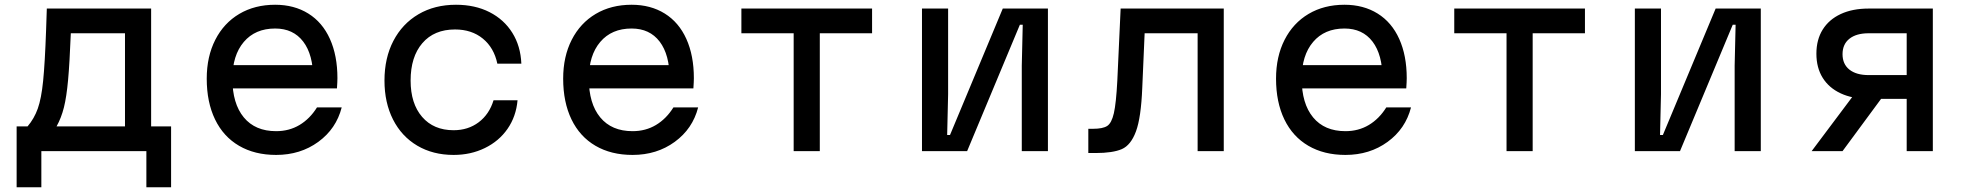

<svg xmlns="http://www.w3.org/2000/svg" viewBox="-20 -636 8290 808"><path d="M50 -104H96Q124 -137 139 -179Q154 -221 161.5 -295.5Q169 -370 174 -510Q176 -555 177 -600H616V-104H700V152H596V0H154V152H50ZM506 -104V-496H278Q273 -370 266.5 -299Q260 -228 249 -184Q238 -140 218 -104Z M1335 -362 1298 -305Q1298 -406 1256 -461Q1214 -516 1138 -516Q1054 -516 1006 -459.5Q958 -403 958 -305Q958 -200 1006 -142Q1054 -84 1142 -84Q1197 -84 1240.5 -110Q1284 -136 1314 -184H1418Q1395 -94 1319.5 -39Q1244 16 1142 16Q1052 16 986 -22.5Q920 -61 885 -133.5Q850 -206 850 -305Q850 -398 886 -468.5Q922 -539 987 -577.5Q1052 -616 1138 -616Q1218 -616 1277.5 -579Q1337 -542 1368.5 -472Q1400 -402 1400 -307Q1400 -292 1398 -264H935V-362Z M1598 -297Q1598 -392 1635.5 -464Q1673 -536 1741 -576Q1809 -616 1899 -616Q1979 -616 2040 -585Q2101 -554 2136 -498Q2171 -442 2174 -368H2073Q2059 -435 2012 -473.5Q1965 -512 1895 -512Q1807 -512 1757.5 -454.5Q1708 -397 1708 -297Q1708 -200 1756.5 -144Q1805 -88 1889 -88Q1950 -88 1994.5 -121.5Q2039 -155 2057 -214H2158Q2152 -146 2116 -94Q2080 -42 2020.5 -13Q1961 16 1889 16Q1802 16 1736 -23Q1670 -62 1634 -133Q1598 -204 1598 -297Z M2835 -362 2798 -305Q2798 -406 2756 -461Q2714 -516 2638 -516Q2554 -516 2506 -459.5Q2458 -403 2458 -305Q2458 -200 2506 -142Q2554 -84 2642 -84Q2697 -84 2740.5 -110Q2784 -136 2814 -184H2918Q2895 -94 2819.5 -39Q2744 16 2642 16Q2552 16 2486 -22.5Q2420 -61 2385 -133.5Q2350 -206 2350 -305Q2350 -398 2386 -468.5Q2422 -539 2487 -577.5Q2552 -616 2638 -616Q2718 -616 2777.5 -579Q2837 -542 2868.5 -472Q2900 -402 2900 -307Q2900 -292 2898 -264H2435V-362Z M3320 -496H3100V-600H3650V-496H3430V0H3320Z M3860 -600H3970V-240L3966 -68H3978L4200 -600H4390V0H4280V-360L4284 -532H4272L4050 0H3860Z M4560 -94H4580Q4621 -94 4639.5 -106Q4658 -118 4667.5 -159.5Q4677 -201 4682 -296L4696 -600H5130V0H5020V-496H4797L4787 -266Q4782 -141 4760.5 -83Q4739 -25 4701 -8.5Q4663 8 4590 8H4560Z M5835 -362 5798 -305Q5798 -406 5756 -461Q5714 -516 5638 -516Q5554 -516 5506 -459.5Q5458 -403 5458 -305Q5458 -200 5506 -142Q5554 -84 5642 -84Q5697 -84 5740.5 -110Q5784 -136 5814 -184H5918Q5895 -94 5819.5 -39Q5744 16 5642 16Q5552 16 5486 -22.5Q5420 -61 5385 -133.5Q5350 -206 5350 -305Q5350 -398 5386 -468.5Q5422 -539 5487 -577.5Q5552 -616 5638 -616Q5718 -616 5777.5 -579Q5837 -542 5868.5 -472Q5900 -402 5900 -307Q5900 -292 5898 -264H5435V-362Z M6320 -496H6100V-600H6650V-496H6430V0H6320Z M6860 -600H6970V-240L6966 -68H6978L7200 -600H7390V0H7280V-360L7284 -532H7272L7050 0H6860Z M8004 -220H7844Q7776 -220 7726.5 -243Q7677 -266 7650.5 -308.5Q7624 -351 7624 -410Q7624 -469 7650.5 -511.5Q7677 -554 7726.5 -577Q7776 -600 7844 -600H8114V0H8004ZM7784 -240H7911L7734 0H7604ZM8004 -320V-496H7844Q7792 -496 7763 -473Q7734 -450 7734 -408Q7734 -366 7763 -343Q7792 -320 7844 -320Z"/></svg>

Font: Martian Mono VF sWd Rg
Style: Regular
Weight: 400
Width: 6
Monospace: yes
Designer: Roman Shamin
Foundry: Evil Martians
Version: Version 1.100